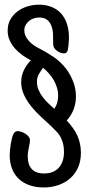

<svg xmlns="http://www.w3.org/2000/svg" viewBox="-20 -782 386 832"><path d="M166.5 -488.3Q161.1 -480.5 156.5 -473.9Q151.9 -467.3 148.2 -460.4Q144.5 -453.6 142.3 -445.8Q140.1 -438 140.1 -427.7Q140.1 -409.2 147 -392.8Q153.8 -376.5 164.8 -361.8Q175.8 -347.2 189.2 -334.5Q202.6 -321.8 215.3 -310.5Q224.1 -323.2 228 -337.4Q231.9 -351.6 231.9 -367.2Q231.9 -385.3 226.8 -402.3Q221.7 -419.4 212.9 -434.8Q204.1 -450.2 192.1 -463.6Q180.2 -477.1 166.5 -488.3ZM330.6 -120.1Q330.6 -84.5 318.4 -56.6Q306.2 -28.8 284.4 -9.5Q262.7 9.8 233.2 20Q203.6 30.3 169.4 30.3Q136.2 30.3 108.9 21Q81.5 11.7 62.3 -6.1Q43 -23.9 32.5 -50Q22 -76.2 22 -110.4Q22 -118.2 23.2 -131.1Q24.4 -144 26.6 -157.5Q28.8 -170.9 31.7 -183.1Q34.7 -195.3 38.6 -202.1Q42.5 -208 46.1 -210.9Q49.8 -213.9 57.1 -213.9Q63.5 -213.9 72.8 -210.7Q82 -207.5 90.1 -202.4Q98.1 -197.3 104 -189.9Q109.9 -182.6 109.9 -174.8Q109.9 -168 108.4 -159.9Q106.9 -151.9 105 -142.8Q103 -133.8 101.6 -124Q100.1 -114.3 100.1 -104.5Q100.1 -69.3 117.4 -49.8Q134.8 -30.3 171.4 -30.3Q192.9 -30.3 209 -37.1Q225.1 -43.9 235.8 -56.4Q246.6 -68.8 252 -85.9Q257.3 -103 257.3 -124Q257.3 -139.6 254.4 -154.5Q251.5 -169.4 244.6 -183.6Q237.3 -199.2 225.3 -211.4Q213.4 -223.6 201.7 -235.4Q181.2 -254.4 158.2 -275.4Q135.3 -296.4 116.2 -319.8Q97.2 -343.3 84.5 -369.9Q71.8 -396.5 71.8 -426.8Q71.8 -453.1 83.3 -477.5Q94.7 -502 113.8 -520.5Q95.2 -530.3 77.1 -543Q59.1 -555.7 44.9 -571.8Q30.8 -587.9 22 -607.2Q13.2 -626.5 13.2 -649.4Q13.2 -676.8 25.1 -697.8Q37.1 -718.8 56.2 -732.9Q75.2 -747.1 99.4 -754.4Q123.5 -761.7 147.9 -761.7Q180.7 -761.7 205.3 -751.2Q230 -740.7 246.3 -721.7Q262.7 -702.6 270.8 -676.5Q278.8 -650.4 278.8 -619.1Q278.8 -613.8 278.3 -605.7Q277.8 -597.7 277.1 -588.9Q276.4 -580.1 275.1 -572.3Q273.9 -564.5 272 -560.5Q269.5 -555.2 266.4 -553Q263.2 -550.8 257.3 -550.8Q250.5 -550.8 243.2 -553.2Q235.8 -555.7 229.2 -560.1Q222.7 -564.5 217.8 -570.3Q212.9 -576.2 211.4 -583Q210.4 -586.9 210.4 -590.3Q210.4 -593.8 210.4 -597.7Q210.4 -614.7 209.7 -633.8Q209 -652.8 203.1 -668.9Q197.3 -685.1 184.8 -695.6Q172.4 -706.1 148.9 -706.1Q137.2 -706.1 125.7 -702.1Q114.3 -698.2 105.5 -690.9Q96.7 -683.6 91.1 -673.3Q85.4 -663.1 85.4 -650.4Q85.4 -637.2 91.1 -625.5Q96.7 -613.8 105.7 -604Q114.7 -594.2 125.7 -586.4Q136.7 -578.6 147.9 -573.2Q182.1 -555.7 212.4 -535.2Q242.7 -514.6 267.1 -483.4Q286.1 -457.5 297.6 -427Q309.1 -396.5 309.1 -364.3Q309.1 -335 299.1 -308.3Q289.1 -281.7 269 -259.8Q283.2 -244.6 294.7 -229Q306.2 -213.4 314.2 -196.3Q322.3 -179.2 326.4 -160.2Q330.6 -141.1 330.6 -120.1Z"/></svg>

Font: Just Another Hand
Style: Regular
Weight: 400
Designer: Astigmatic (AOETI)
Foundry: Astigmatic (AOETI)
Version: Version 1.000